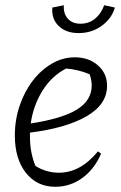

<svg xmlns="http://www.w3.org/2000/svg" viewBox="-20 -709 465 737"><path d="M192 8Q122 8 79.5 -45.5Q37 -99 37 -189Q37 -249 55.5 -303.5Q74 -358 106 -399.5Q138 -441 179.5 -465Q221 -489 267 -489Q321 -489 356 -458Q391 -427 391 -380Q391 -308 312 -262.5Q233 -217 95 -200Q95 -191 95 -183Q95 -124 116 -72Q158 -46 206 -46Q289 -46 356 -128L368 -119Q342 -59 295.5 -25.5Q249 8 192 8ZM332 -381Q332 -402 324 -424Q281 -442 234 -446Q179 -418 143.5 -361.5Q108 -305 98 -235Q220 -254 276 -289Q332 -324 332 -381ZM282 -582Q233 -582 205 -609.5Q177 -637 181 -680L225 -689Q223 -656 240.5 -637Q258 -618 289 -618Q321 -618 344.5 -637Q368 -656 380 -689L421 -680Q409 -638 370.5 -610Q332 -582 282 -582Z"/></svg>

Font: Piazzolla Light
Style: Italic
Weight: 300
Italic angle: -11.3°
Designer: Juan Pablo del Peral
Foundry: Huerta Tipografica
Version: Version 1.330